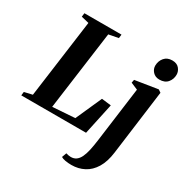

<svg xmlns="http://www.w3.org/2000/svg" viewBox="-234 -950 1346 1389"><g transform="rotate(30 439.0 -256.0)"><path d="M-12.5 0 -9 -30.5 58 -46 146 -696.5 82 -712 86 -743H395.5L392 -712L311.5 -696.5L222.5 -40L408.5 -53L505.5 -270.5L584.5 -261L528.5 0ZM779 20.5Q768.5 101.5 736.8 153.5Q705 205.5 657.5 230.2Q610 255 552.5 255Q525.5 255 502 251Q478.5 247 465.5 238.5L479.5 200Q488 203 499.5 205Q511 207 520 207Q546 207 564.2 193.8Q582.5 180.5 595 154.5Q607.5 128.5 616 90Q624.5 51.5 631 1L691.5 -454L633 -479L638 -505L827.5 -535L850 -519.5ZM794.5 -598Q760 -598 739.2 -620.8Q718.5 -643.5 719 -673Q720 -711 743.2 -738.2Q766.5 -765.5 808 -765.5Q847 -765.5 866.5 -742.2Q886 -719 886 -691Q886 -653.5 863 -625.8Q840 -598 794.5 -598Z"/></g></svg>

Font: Merriweather 96pt ExtraBold
Style: Italic
Weight: 800
Italic angle: -7.8°
Version: Version 2.101